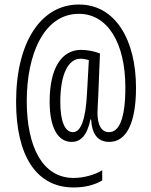

<svg xmlns="http://www.w3.org/2000/svg" viewBox="-20 -739 667 847"><path d="M580 -352C580 -564 488 -719 329 -719C163 -720 51 -556 51 -290C51 -55 138 88 305 88C355 88 397 77 431 57V12C401 31 351 46 305 46C166 46 98 -94 98 -293C98 -500 174 -678 328 -678C454 -678 533 -551 533 -353C533 -214 505 -156 461 -156C428 -156 410 -186 410 -242C410 -257 412 -286 413 -306L421 -503C399 -512 367 -519 338 -519C252 -519 199 -439 199 -291C199 -174 236 -113 296 -113C336 -113 364 -141 379 -212H382C385 -151 409 -113 462 -113C538 -113 580 -197 580 -352ZM246 -290C246 -413 282 -480 335 -480C349 -480 361 -477 372 -474L364 -331C358 -206 335 -156 302 -156C266 -156 246 -204 246 -290Z"/></svg>

Font: Noto Sans Devanagari ExtraCondensed Light
Style: Regular
Weight: 300
Width: 2
Designer: Jelle Bosma - Monotype Design Team
Foundry: Monotype Imaging Inc.
Version: Version 2.004